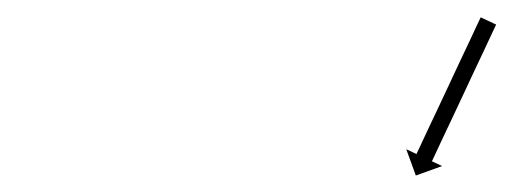

<svg xmlns="http://www.w3.org/2000/svg" viewBox="-20 -570 601 225"><path d="M560.6 -539.4C560.9 -540 561.1 -540.6 561.4 -541.2L543.3 -549.7C543 -549.1 542.8 -548.5 542.5 -547.9C541.7 -546.3 540.9 -544.6 540.1 -542.9C538.8 -540.2 537.6 -537.6 536.4 -535C534.8 -531.5 533.2 -528.1 531.6 -524.7C529.7 -520.7 527.8 -516.6 525.9 -512.6C523.7 -508.1 521.6 -503.6 519.5 -499.1C517.2 -494.2 515 -489.4 512.7 -484.6C510.4 -479.6 508 -474.6 505.7 -469.6C503.4 -464.7 501 -459.7 498.7 -454.7C496.4 -449.9 494.1 -445.1 491.9 -440.2C489.8 -435.7 487.6 -431.2 485.5 -426.7C483.6 -422.7 481.7 -418.6 479.8 -414.6C478.2 -411.2 476.6 -407.7 475 -404.3C473.8 -401.7 472.5 -399.1 471.3 -396.4C470.5 -394.7 469.7 -393 468.9 -391.3C468.6 -390.7 468.4 -390.1 468.1 -389.5L456.1 -395.1L467.3 -364.3L498.1 -375.4L486.2 -381C486.5 -381.6 486.7 -382.2 487 -382.8C487.8 -384.5 488.6 -386.2 489.4 -387.9C490.6 -390.6 491.9 -393.2 493.1 -395.8C494.7 -399.2 496.3 -402.7 497.9 -406.1C499.8 -410.1 501.7 -414.2 503.6 -418.2C505.7 -422.7 507.9 -427.2 510 -431.7C512.2 -436.6 514.5 -441.4 516.8 -446.2C519.1 -451.2 521.5 -456.2 523.8 -461.1C526.1 -466.1 528.5 -471.1 530.8 -476.1C533.1 -480.9 535.3 -485.7 537.6 -490.6C539.7 -495.1 541.9 -499.6 544 -504.1C545.9 -508.1 547.8 -512.2 549.7 -516.2C551.3 -519.6 552.9 -523 554.5 -526.5C555.7 -529.1 557 -531.7 558.2 -534.4C559 -536.1 559.8 -537.8 560.6 -539.4Z"/></svg>

Font: FRB American Cursive Just Arrows
Style: Bold Italic
Weight: 700
Italic angle: -25°
Version: Version 2.0;Modular Font Editor K font №1